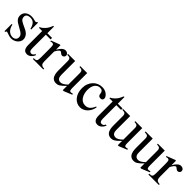

<svg xmlns="http://www.w3.org/2000/svg" viewBox="280 -1799 3017 3017"><g transform="rotate(45 1789.0 -290.5)"><path d="M354.5 -112.8Q354.5 -87.4 342.3 -64.2Q330.1 -41 309.6 -23.4Q289.1 -5.9 262 4.4Q234.9 14.6 205.1 14.6Q187 14.6 170.2 10.5Q153.3 6.3 137.9 1Q122.6 -4.4 109.1 -9.3Q95.7 -14.2 84.5 -15.6Q79.1 -15.6 74.7 -7.8Q70.3 0 67.4 6.3H51.3V-153.3H67.4Q73.7 -119.1 87.2 -93.5Q100.6 -67.9 118.9 -50.5Q137.2 -33.2 159.2 -24.4Q181.2 -15.6 205.1 -15.6Q223.1 -15.6 237.3 -21Q251.5 -26.4 261.2 -35.4Q271 -44.4 276.4 -56.4Q281.7 -68.4 281.7 -81.5Q282.2 -98.1 278.1 -112.1Q273.9 -126 261.7 -139.4Q249.5 -152.8 227.3 -167.7Q205.1 -182.6 168.5 -201.2Q132.8 -219.7 109.6 -235.8Q86.4 -252 73 -268.6Q59.6 -285.2 54.2 -302.7Q48.8 -320.3 48.8 -340.8Q48.8 -365.7 58.3 -387.5Q67.9 -409.2 86.4 -425.3Q105 -441.4 132.1 -450.7Q159.2 -460 194.3 -460Q209.5 -460 224.4 -457.3Q239.3 -454.6 252.4 -451.4Q265.6 -448.2 275.9 -445.6Q286.1 -442.9 292 -442.9Q298.8 -442.9 303.5 -445.6Q308.1 -448.2 314 -460H330.1V-307.6H314Q305.2 -343.8 293 -367.7Q280.8 -391.6 265.6 -405.8Q250.5 -419.9 232.2 -426Q213.9 -432.1 192.9 -432.1Q147.9 -432.1 127.2 -415.8Q106.4 -399.4 106 -373.5Q105.5 -360.4 108.2 -347.9Q110.8 -335.4 118.9 -324Q127 -312.5 141.4 -301.8Q155.8 -291 179.2 -280.3L251.5 -246.1Q302.2 -222.7 328.4 -189Q354.5 -155.3 354.5 -112.8Z M668.9 -81.5Q661.1 -56.6 647.9 -38.6Q634.8 -20.5 619.6 -8.8Q604.5 2.9 588.1 8.8Q571.8 14.6 557.1 14.6Q541 14.6 525.4 10.3Q509.8 5.9 497.1 -7.1Q484.4 -20 476.6 -43.2Q468.8 -66.4 468.8 -104V-414.1H397V-429.2Q417 -436.5 439.2 -454.8Q461.4 -473.1 480.5 -495.6Q487.3 -503.9 492.7 -511.2Q498 -518.6 504.4 -529.1Q510.7 -539.6 518.1 -555.2Q525.4 -570.8 535.6 -594.7H550.3V-447.3H655.3V-414.1H550.3V-115.7Q550.3 -93.8 553.7 -79.6Q557.1 -65.4 563.2 -57.1Q569.3 -48.8 577.4 -45.4Q585.4 -42 594.7 -41.5Q612.8 -40.5 626.7 -51.5Q640.6 -62.5 649.4 -81.5Z M1008.8 -406.2Q1008.8 -397.5 1005.4 -389.2Q1002 -380.9 995.8 -374.8Q989.7 -368.7 981.7 -364.7Q973.6 -360.8 964.4 -360.8Q952.1 -360.8 942.6 -366.2Q933.1 -371.6 925.3 -378.2Q917.5 -384.8 910.2 -390.1Q902.8 -395.5 895 -395.5Q882.8 -395.5 865.5 -375.2Q848.1 -355 829.6 -319.3V-104Q829.6 -83 833 -66.9Q836.4 -50.8 845.2 -40Q854 -29.3 869.4 -23.9Q884.8 -18.6 908.7 -18.6V0H676.3V-18.6Q697.3 -18.6 711.2 -20.8Q725.1 -22.9 733.2 -31.2Q741.2 -39.6 744.6 -56.2Q748 -72.8 748 -101.1V-274.4Q748 -309.6 747.3 -330.3Q746.6 -351.1 744.9 -362.8Q743.2 -374.5 740.2 -379.9Q737.3 -385.3 733.4 -389.6Q722.7 -395.5 709.7 -396.5Q696.8 -397.5 676.3 -388.7L671.9 -406.2L810.5 -460H829.6V-359.9Q885.3 -460 945.3 -460Q958.5 -460 970.2 -456.1Q981.9 -452.1 990.5 -445.1Q999 -438 1003.9 -428Q1008.8 -418 1008.8 -406.2Z M1376.5 14.6H1354.5V-81.1Q1326.2 -51.3 1304.9 -32.7Q1283.7 -14.2 1266.4 -3.7Q1249 6.8 1233.9 10.7Q1218.8 14.6 1202.6 14.6Q1176.8 14.6 1158 6.6Q1139.2 -1.5 1126.2 -14.9Q1113.3 -28.3 1105.5 -45.9Q1097.7 -63.5 1093.5 -82.8Q1089.4 -102.1 1088.1 -122.1Q1086.9 -142.1 1086.9 -159.7V-359.9Q1086.9 -381.8 1083 -395.5Q1079.1 -409.2 1070.1 -416.5Q1061 -423.8 1046.4 -426.5Q1031.7 -429.2 1010.7 -429.2V-447.3H1168.5V-147.9Q1168.5 -128.9 1170.9 -110.6Q1173.3 -92.3 1181.4 -77.9Q1189.5 -63.5 1204.1 -54.7Q1218.8 -45.9 1242.7 -45.9Q1252.4 -45.9 1263.9 -48.8Q1275.4 -51.8 1289.3 -59.1Q1303.2 -66.4 1319.3 -78.6Q1335.4 -90.8 1354.5 -109.4V-363.8Q1354.5 -384.3 1350.3 -396.7Q1346.2 -409.2 1337.4 -416.3Q1328.6 -423.3 1314.9 -426Q1301.3 -428.7 1282.2 -429.2V-447.3H1436V-118.7Q1436 -98.6 1437.7 -85.7Q1439.5 -72.8 1443.1 -64.9Q1446.8 -57.1 1452.6 -54.2Q1458.5 -51.3 1466.3 -51.3Q1473.1 -51.3 1483.9 -53Q1494.6 -54.7 1505.4 -58.6L1512.2 -41.5Z M1921.9 -169.9Q1915.5 -129.4 1897.9 -95.5Q1880.4 -61.5 1855.2 -37.1Q1830.1 -12.7 1799.3 1Q1768.6 14.6 1735.4 14.6Q1695.8 14.6 1661.1 -2.2Q1626.5 -19 1600.6 -50Q1574.7 -81.1 1559.8 -125Q1544.9 -168.9 1544.9 -223.1Q1544.9 -276.4 1562 -320.1Q1579.1 -363.8 1608.2 -394.8Q1637.2 -425.8 1676 -442.9Q1714.8 -460 1758.3 -460Q1825.2 -460 1867.2 -425.3Q1888.2 -408.2 1899.4 -390.1Q1910.6 -372.1 1910.6 -353.5Q1910.6 -336.4 1899.2 -324.2Q1887.7 -312 1864.7 -312Q1857.4 -312 1848.6 -313.5Q1839.8 -314.9 1831.8 -320.6Q1823.7 -326.2 1817.9 -337.6Q1812 -349.1 1810.5 -369.1Q1808.1 -395.5 1792.2 -411.9Q1776.4 -428.2 1742.7 -428.2Q1714.8 -428.2 1692.9 -415.8Q1670.9 -403.3 1655.8 -381.6Q1640.6 -359.9 1632.8 -330.1Q1625 -300.3 1625 -265.6Q1625 -226.1 1634.5 -189.5Q1644 -152.8 1662.6 -124.8Q1681.2 -96.7 1708 -80.1Q1734.9 -63.5 1770 -63.5Q1790.5 -63.5 1809.3 -68.1Q1828.1 -72.8 1845.2 -85.4Q1862.3 -98.1 1878.2 -120.4Q1894 -142.6 1908.7 -177.2Z M2234.9 -81.5Q2227.1 -56.6 2213.9 -38.6Q2200.7 -20.5 2185.5 -8.8Q2170.4 2.9 2154.1 8.8Q2137.7 14.6 2123 14.6Q2106.9 14.6 2091.3 10.3Q2075.7 5.9 2063 -7.1Q2050.3 -20 2042.5 -43.2Q2034.7 -66.4 2034.7 -104V-414.1H1962.9V-429.2Q1982.9 -436.5 2005.1 -454.8Q2027.3 -473.1 2046.4 -495.6Q2053.2 -503.9 2058.6 -511.2Q2064 -518.6 2070.3 -529.1Q2076.7 -539.6 2084 -555.2Q2091.3 -570.8 2101.6 -594.7H2116.2V-447.3H2221.2V-414.1H2116.2V-115.7Q2116.2 -93.8 2119.6 -79.6Q2123 -65.4 2129.2 -57.1Q2135.3 -48.8 2143.3 -45.4Q2151.4 -42 2160.6 -41.5Q2178.7 -40.5 2192.6 -51.5Q2206.5 -62.5 2215.3 -81.5Z M2599.6 14.6H2577.6V-81.1Q2549.3 -51.3 2528.1 -32.7Q2506.8 -14.2 2489.5 -3.7Q2472.2 6.8 2457 10.7Q2441.9 14.6 2425.8 14.6Q2399.9 14.6 2381.1 6.6Q2362.3 -1.5 2349.4 -14.9Q2336.4 -28.3 2328.6 -45.9Q2320.8 -63.5 2316.7 -82.8Q2312.5 -102.1 2311.3 -122.1Q2310.1 -142.1 2310.1 -159.7V-359.9Q2310.1 -381.8 2306.2 -395.5Q2302.2 -409.2 2293.2 -416.5Q2284.2 -423.8 2269.5 -426.5Q2254.9 -429.2 2233.9 -429.2V-447.3H2391.6V-147.9Q2391.6 -128.9 2394 -110.6Q2396.5 -92.3 2404.5 -77.9Q2412.6 -63.5 2427.2 -54.7Q2441.9 -45.9 2465.8 -45.9Q2475.6 -45.9 2487.1 -48.8Q2498.5 -51.8 2512.5 -59.1Q2526.4 -66.4 2542.5 -78.6Q2558.6 -90.8 2577.6 -109.4V-363.8Q2577.6 -384.3 2573.5 -396.7Q2569.3 -409.2 2560.5 -416.3Q2551.8 -423.3 2538.1 -426Q2524.4 -428.7 2505.4 -429.2V-447.3H2659.2V-118.7Q2659.2 -98.6 2660.9 -85.7Q2662.6 -72.8 2666.3 -64.9Q2669.9 -57.1 2675.8 -54.2Q2681.6 -51.3 2689.5 -51.3Q2696.3 -51.3 2707 -53Q2717.8 -54.7 2728.5 -58.6L2735.4 -41.5Z M3100.1 14.6H3078.1V-81.1Q3049.8 -51.3 3028.6 -32.7Q3007.3 -14.2 2990 -3.7Q2972.7 6.8 2957.5 10.7Q2942.4 14.6 2926.3 14.6Q2900.4 14.6 2881.6 6.6Q2862.8 -1.5 2849.9 -14.9Q2836.9 -28.3 2829.1 -45.9Q2821.3 -63.5 2817.1 -82.8Q2813 -102.1 2811.8 -122.1Q2810.5 -142.1 2810.5 -159.7V-359.9Q2810.5 -381.8 2806.6 -395.5Q2802.7 -409.2 2793.7 -416.5Q2784.7 -423.8 2770 -426.5Q2755.4 -429.2 2734.4 -429.2V-447.3H2892.1V-147.9Q2892.1 -128.9 2894.5 -110.6Q2897 -92.3 2905 -77.9Q2913.1 -63.5 2927.7 -54.7Q2942.4 -45.9 2966.3 -45.9Q2976.1 -45.9 2987.5 -48.8Q2999 -51.8 3012.9 -59.1Q3026.9 -66.4 3043 -78.6Q3059.1 -90.8 3078.1 -109.4V-363.8Q3078.1 -384.3 3074 -396.7Q3069.8 -409.2 3061 -416.3Q3052.2 -423.3 3038.6 -426Q3024.9 -428.7 3005.9 -429.2V-447.3H3159.7V-118.7Q3159.7 -98.6 3161.4 -85.7Q3163.1 -72.8 3166.7 -64.9Q3170.4 -57.1 3176.3 -54.2Q3182.1 -51.3 3189.9 -51.3Q3196.8 -51.3 3207.5 -53Q3218.3 -54.7 3229 -58.6L3235.8 -41.5Z M3575.7 -406.2Q3575.7 -397.5 3572.3 -389.2Q3568.8 -380.9 3562.7 -374.8Q3556.6 -368.7 3548.6 -364.7Q3540.5 -360.8 3531.2 -360.8Q3519 -360.8 3509.5 -366.2Q3500 -371.6 3492.2 -378.2Q3484.4 -384.8 3477.1 -390.1Q3469.7 -395.5 3461.9 -395.5Q3449.7 -395.5 3432.4 -375.2Q3415 -355 3396.5 -319.3V-104Q3396.5 -83 3399.9 -66.9Q3403.3 -50.8 3412.1 -40Q3420.9 -29.3 3436.3 -23.9Q3451.7 -18.6 3475.6 -18.6V0H3243.2V-18.6Q3264.2 -18.6 3278.1 -20.8Q3292 -22.9 3300 -31.2Q3308.1 -39.6 3311.5 -56.2Q3314.9 -72.8 3314.9 -101.1V-274.4Q3314.9 -309.6 3314.2 -330.3Q3313.5 -351.1 3311.8 -362.8Q3310.1 -374.5 3307.1 -379.9Q3304.2 -385.3 3300.3 -389.6Q3289.6 -395.5 3276.6 -396.5Q3263.7 -397.5 3243.2 -388.7L3238.8 -406.2L3377.4 -460H3396.5V-359.9Q3452.1 -460 3512.2 -460Q3525.4 -460 3537.1 -456.1Q3548.8 -452.1 3557.4 -445.1Q3565.9 -438 3570.8 -428Q3575.7 -418 3575.7 -406.2Z"/></g></svg>

Font: Doulos SIL Cyr
Style: Regular
Weight: 400
Designer: Walt Agee, Victor Gaultney, Peter Martin, Debbi Hosken, Becca Hirsbrunner
Foundry: SIL International
Version: Version 5.000